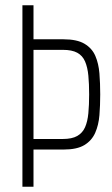

<svg xmlns="http://www.w3.org/2000/svg" viewBox="-20 -708 426 728"><path d="M65 0V-688H107V-559H221Q272 -559 300.5 -542Q329 -525 341.5 -496Q354 -467 357 -429.5Q360 -392 360 -350Q360 -309 357 -271.5Q354 -234 341 -204.5Q328 -175 300 -158Q272 -141 221 -141H107V0ZM107 -181H218Q253 -181 273 -192.5Q293 -204 302.5 -225.5Q312 -247 315 -278.5Q318 -310 318 -350Q318 -390 315 -421.5Q312 -453 302.5 -475Q293 -497 273 -508Q253 -519 218 -519H107Z"/></svg>

Font: Saira ExtraCondensed ExtraLight
Style: Regular
Weight: 250
Width: 2
Designer: Hector Gatti with collaboration of the Omnibus-Type team
Foundry: Omnibus-Type
Version: Version 1.101